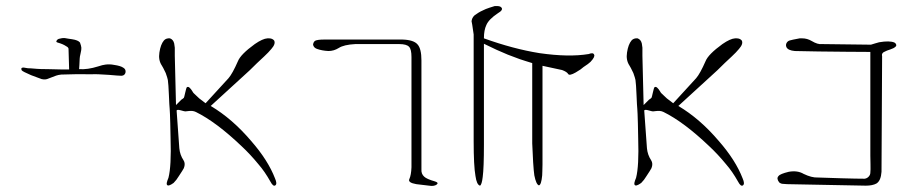

<svg xmlns="http://www.w3.org/2000/svg" viewBox="-20 -859 3043 636"><path d="M190 -733H194Q197 -732 205.5 -731Q214 -730 219 -729Q239 -726 245 -718Q249 -707 249.5 -701Q250 -695 247 -682.5Q244 -670 244 -665Q244 -662 243.5 -655Q243 -648 243 -644L242 -630Q270 -628 305 -639Q320 -644 329 -645Q343 -647 358 -644Q379 -641 388 -635Q397 -630 396 -620Q394 -609 383 -608Q374 -608 341 -611Q299 -614 284 -613Q234 -614 183 -612Q173 -611 166 -608.5Q159 -606 151.5 -603Q144 -600 141 -599Q131 -594 118 -597Q116 -598 104.5 -602Q93 -606 83 -610Q55 -622 52 -626Q48 -634 55 -635Q56 -636 72 -633Q80 -633 102 -631Q113 -630 138 -630L180 -629H203H209L207 -697Q207 -702 199 -706Q189 -713 171 -718Q164 -720 168 -725Q171 -730 178 -731Q186 -733 190 -733Z M871 -732Q882 -732 888 -725Q894 -714 879 -697Q870 -686 855 -672Q848 -666 831.5 -650Q815 -634 807 -626L678 -508Q749 -466 812 -392Q868 -328 891 -268Q899 -250 892 -245Q885 -240 876 -257Q857 -291 836 -315Q809 -348 780 -375Q696 -455 629 -488Q623 -491 616.5 -491.5Q610 -492 603 -491Q596 -490 594 -490Q591 -490 579 -493.5Q567 -497 565 -493L574 -368Q576 -346 588 -328Q595 -317 589 -302Q586 -296 572 -275Q565 -263 555 -253Q537 -240 533 -247Q530 -251 538 -270Q548 -309 545 -401Q545 -412 544 -450Q543 -488 542 -499Q541 -507 539.5 -544Q538 -581 536 -594Q535 -600 529 -617Q519 -638 516 -642Q504 -660 508 -685Q512 -712 523 -725Q530 -733 543 -732Q554 -728 557 -715L559 -701V-674L563 -511L572 -520L581 -529Q583 -530 585.5 -532Q588 -534 589 -535Q590 -536 593.5 -552Q597 -568 599 -570Q603 -573 608 -568.5Q613 -564 617 -557Q621 -550 623 -549L640 -533L661 -517L737 -600Q750 -615 768 -656Q777 -679 824 -713Q850 -731 866 -732Z M1017 -711Q1018 -720 1024 -724Q1032 -728 1054 -728H1313Q1350 -727 1363 -712Q1376 -698 1376 -659V-298Q1375 -283 1385 -274Q1393 -266 1421 -258Q1434 -254 1427 -248Q1418 -241 1401 -244L1359 -249Q1330 -254 1336 -266Q1342 -279 1343 -305V-670Q1343 -696 1335 -704Q1327 -713 1302 -713H1157Q1119 -711 1102 -700Q1086 -690 1068 -690Q1047 -691 1030 -697Q1019 -701 1017 -711Z M1626 -839Q1637 -839 1641 -834Q1648 -826 1629 -815Q1599 -795 1591 -776Q1583 -759 1583 -733V-732Q1680 -697 1767 -683Q1864 -669 1930 -680Q1945 -686 1948 -678Q1952 -671 1936 -654Q1930 -648 1913 -637Q1911 -636 1908 -633Q1905 -630 1903 -629Q1893 -623 1887 -619Q1866 -607 1862 -614Q1858 -621 1842 -627L1777 -641V-383V-314Q1777 -304 1776.5 -292Q1776 -280 1776 -278Q1773 -246 1765 -245Q1756 -248 1750 -278Q1748 -291 1746 -322Q1743 -376 1743 -384V-650Q1735 -652 1720.5 -657Q1706 -662 1702 -663Q1697 -665 1662 -678Q1638 -688 1625 -694Q1599 -706 1583 -714V-380Q1583 -303 1579 -273Q1576 -247 1570 -244Q1559 -247 1555 -276Q1549 -309 1549 -392V-745Q1543 -787 1542 -789Q1544 -805 1559 -813Q1570 -821 1589 -829Q1599 -833 1619 -839ZM1542 -789V-785V-787Z M2420 -732Q2431 -732 2437 -725Q2443 -714 2428 -697Q2419 -686 2404 -672Q2397 -666 2380.5 -650Q2364 -634 2356 -626L2227 -508Q2298 -466 2361 -392Q2417 -328 2440 -268Q2448 -250 2441 -245Q2434 -240 2425 -257Q2406 -291 2385 -315Q2358 -348 2329 -375Q2245 -455 2178 -488Q2172 -491 2165.5 -491.5Q2159 -492 2152 -491Q2145 -490 2143 -490Q2140 -490 2128 -493.5Q2116 -497 2114 -493L2123 -368Q2125 -346 2137 -328Q2144 -317 2138 -302Q2135 -296 2121 -275Q2114 -263 2104 -253Q2086 -240 2082 -247Q2079 -251 2087 -270Q2097 -309 2094 -401Q2094 -412 2093 -450Q2092 -488 2091 -499Q2090 -507 2088.5 -544Q2087 -581 2085 -594Q2084 -600 2078 -617Q2068 -638 2065 -642Q2053 -660 2057 -685Q2061 -712 2072 -725Q2079 -733 2092 -732Q2103 -728 2106 -715L2108 -701V-674L2112 -511L2121 -520L2130 -529Q2132 -530 2134.5 -532Q2137 -534 2138 -535Q2139 -536 2142.5 -552Q2146 -568 2148 -570Q2152 -573 2157 -568.5Q2162 -564 2166 -557Q2170 -550 2172 -549L2189 -533L2210 -517L2286 -600Q2299 -615 2317 -656Q2326 -679 2373 -713Q2399 -731 2415 -732Z M2637 -732Q2654 -732 2669 -723Q2689 -711 2703 -713Q2730 -713 2784 -712Q2838 -711 2865 -711Q2869 -712 2878 -715Q2887 -718 2892 -719Q2927 -725 2943 -718Q2947 -716 2948.5 -711.5Q2950 -707 2946 -704Q2941 -699 2928.5 -695Q2916 -691 2913 -689Q2899 -684 2902 -673Q2902 -609 2901 -481.5Q2900 -354 2900 -290Q2898 -260 2883 -251Q2870 -244 2848 -244Q2804 -245 2717 -246.5Q2630 -248 2587 -249Q2585 -249 2580.5 -249.5Q2576 -250 2573 -250Q2570 -250 2566.5 -251.5Q2563 -253 2561 -255Q2551 -268 2559 -276Q2564 -283 2593 -290Q2622 -295 2642 -283Q2669 -270 2689 -271Q2715 -270 2766.5 -268.5Q2818 -267 2844 -267Q2852 -268 2857.5 -274Q2863 -280 2863 -287Q2864 -295 2863.5 -315Q2863 -335 2863 -343V-687Q2835 -687 2784 -687.5Q2733 -688 2691.5 -688.5Q2650 -689 2613 -690Q2590 -692 2585 -703Q2582 -710 2585.5 -716.5Q2589 -723 2596 -725Q2602 -727 2629 -732Z"/></svg>

Font: Kimchi
Style: Regular
Weight: 400
Version: Version 1.1